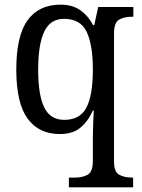

<svg xmlns="http://www.w3.org/2000/svg" viewBox="-20 -566 609 825"><path d="M276 239V197H304Q335 197 357 184.5Q379 172 379 125V39Q379 21 379.5 -4Q380 -29 381 -52.5Q382 -76 383 -91H379Q358 -44 325 -17Q292 10 237 10Q147 10 98.5 -56.5Q50 -123 50 -267Q50 -412 98.5 -479Q147 -546 240 -546Q292 -546 326 -521.5Q360 -497 380 -458H385L402 -536H553V-494H545Q515 -494 492.5 -482Q470 -470 470 -422V129Q470 173 492.5 185Q515 197 546 197H552V239ZM256 -51Q324 -51 351.5 -104Q379 -157 379 -267Q379 -373 352.5 -429Q326 -485 255 -485Q196 -485 170 -430Q144 -375 144 -266Q144 -158 170 -104.5Q196 -51 256 -51Z"/></svg>

Font: Noto Serif Hebrew SemiCondensed
Style: Regular
Weight: 400
Width: 4
Designer: Monotype Design Team
Foundry: Monotype Imaging Inc.
Version: Version 2.004; ttfautohint (v1.8.4.7-5d5b)